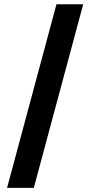

<svg xmlns="http://www.w3.org/2000/svg" viewBox="-20 -782 428 911"><path d="M140.4 109.4H13.5L247.9 -761.7H374.8Z"/></svg>

Font: Raveo Variable
Style: Regular
Weight: 400
Designer: Jakub Foglar, Rasmus Andersson (Inter)
Foundry: Jakubfoglar.com
Version: Version 1.000;Glyphs 3.2.3 (3260)